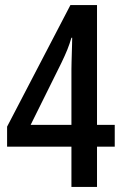

<svg xmlns="http://www.w3.org/2000/svg" viewBox="-20 -738 493 758"><path d="M262 -159H8V-238L258 -718H363V-245H433V-159H363V0H262ZM262 -245V-465Q262 -476 262.5 -493Q263 -510 263.5 -528.5Q264 -547 264.5 -563.5Q265 -580 265 -589H262Q255 -565 246 -542.5Q237 -520 222 -489L101 -245Z"/></svg>

Font: Noto Sans Bengali Condensed Medium
Style: Regular
Weight: 500
Width: 3
Designer: Jelle Bosma - Monotype Design Team
Foundry: Monotype Imaging Inc.
Version: Version 2.003